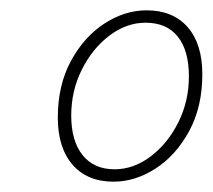

<svg xmlns="http://www.w3.org/2000/svg" viewBox="-20 -754 412 372"><path d="M200 -402Q149 -402 120.5 -435Q92 -468 92 -526Q92 -589 117.5 -636Q143 -683 182.5 -708.5Q222 -734 264 -734Q315 -734 343.5 -701.5Q372 -669 372 -610Q372 -547 346.5 -500Q321 -453 281.5 -427.5Q242 -402 200 -402ZM202 -426Q239 -426 272 -451Q305 -476 325.5 -517Q346 -558 346 -606Q346 -656 324.5 -683Q303 -710 262 -710Q225 -710 192 -685Q159 -660 138.5 -619Q118 -578 118 -530Q118 -481 140 -453.5Q162 -426 202 -426Z"/></svg>

Font: Source Sans 3 VF
Style: Italic
Weight: 200
Italic angle: -11°
Designer: Paul D. Hunt
Foundry: Adobe Systems Incorporated
Version: Version 3.042;hotconv 1.0.118;makeotfexe 2.5.65603